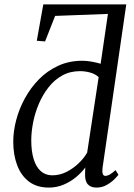

<svg xmlns="http://www.w3.org/2000/svg" viewBox="-20 -839 608 869"><path d="M201 10Q147 10 111.2 -17Q75.5 -44 57.8 -91Q40 -138 40 -198Q40 -244.5 53.2 -295.2Q66.5 -346 92.5 -393.8Q118.5 -441.5 156.2 -480Q194 -518.5 243.2 -541.2Q292.5 -564 353 -564Q372.5 -564 394.8 -560Q417 -556 435.5 -550.5L468.5 -776L229.5 -767L184 -651.5L146.5 -654.5L176 -819H551.5L444 -78.5Q442 -60.5 445.2 -51.8Q448.5 -43 456 -43Q466.5 -43 477.5 -49.5Q488.5 -56 503 -69L516 -48Q511.5 -41.5 497.5 -27.5Q483.5 -13.5 462.8 -1.8Q442 10 416.5 10Q391 10 377.5 -4.8Q364 -19.5 365 -52L366 -81Q350 -59 325 -38Q300 -17 268.5 -3.5Q237 10 201 10ZM216.5 -45.5Q251 -45.5 282 -61.5Q313 -77.5 337.2 -101.2Q361.5 -125 374.5 -148.5L426.5 -490Q410.5 -504.5 387.8 -510.8Q365 -517 342 -517Q297 -517 261.5 -497.2Q226 -477.5 199.8 -444Q173.5 -410.5 156 -369.5Q138.5 -328.5 130 -285.2Q121.5 -242 121.5 -203.5Q121.5 -154 132.5 -118.5Q143.5 -83 164.8 -64.2Q186 -45.5 216.5 -45.5Z"/></svg>

Font: Merriweather 28pt Light
Style: Italic
Weight: 300
Italic angle: -7.8°
Version: Version 2.101